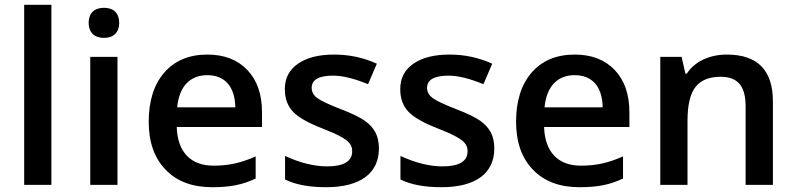

<svg xmlns="http://www.w3.org/2000/svg" viewBox="-20 -780 3358 810"><path d="M196.8 -759.8H82V0H196.8Z M475.6 -540H360.8V0H475.6ZM354 -683.1C354 -644 377.4 -620.1 418.9 -620.1C459.5 -620.1 482.9 -644 482.9 -683.1C482.9 -724.1 459.5 -747.1 418.9 -747.1C377.4 -747.1 354 -724.1 354 -683.1Z M875.5 9.8C949.2 9.8 1002.4 0 1058.6 -26.9V-120.1C995.6 -92.3 944.8 -81.1 880.9 -81.1C783.7 -81.1 729 -139.2 725.6 -244.1H1085.4V-306.2C1085.4 -381.8 1064.9 -441.4 1023.4 -484.9C981.9 -528.3 925.8 -549.8 854.5 -549.8C777.8 -549.8 717.3 -524.4 673.3 -474.1C629.4 -423.8 607.4 -354.5 607.4 -266.1C607.4 -180.2 631.3 -112.8 678.7 -64C726.1 -14.6 791.5 9.8 875.5 9.8ZM854.5 -462.9C927.2 -462.9 971.2 -416.5 972.7 -327.1H727.5C735.8 -415.5 781.7 -462.9 854.5 -462.9Z M1578.6 -153.8C1578.6 -179.7 1573.7 -202.1 1564 -221.2C1554.2 -239.7 1539.1 -256.3 1519 -270.5C1499 -284.7 1466.3 -300.8 1421.9 -317.9C1368.7 -338.4 1334.5 -354.5 1318.8 -366.2C1302.7 -377.9 1294.9 -392.1 1294.9 -409.2C1294.9 -443.8 1325.2 -460.9 1385.7 -460.9C1425.3 -460.9 1474.6 -448.7 1532.7 -424.8L1569.8 -511.2C1513.2 -537.1 1453.1 -549.8 1389.6 -549.8C1325.7 -549.8 1274.9 -537.1 1237.8 -511.7C1200.2 -485.8 1181.6 -450.2 1181.6 -403.8C1181.6 -365.2 1192.9 -334 1214.8 -310.1C1236.8 -286.1 1278.8 -261.7 1340.8 -237.8C1372.6 -225.6 1397.5 -214.4 1415.5 -204.6C1451.2 -185.1 1465.8 -169.4 1465.8 -142.1C1465.8 -99.6 1430.7 -78.1 1359.9 -78.1C1305.2 -78.1 1246.1 -92.8 1182.6 -122.1V-22.9C1226.1 -1 1284.2 9.8 1356 9.8C1499 9.8 1578.6 -48.3 1578.6 -153.8Z M2065.4 -153.8C2065.4 -179.7 2060.5 -202.1 2050.8 -221.2C2041 -239.7 2025.9 -256.3 2005.9 -270.5C1985.8 -284.7 1953.1 -300.8 1908.7 -317.9C1855.5 -338.4 1821.3 -354.5 1805.7 -366.2C1789.6 -377.9 1781.7 -392.1 1781.7 -409.2C1781.7 -443.8 1812 -460.9 1872.6 -460.9C1912.1 -460.9 1961.4 -448.7 2019.5 -424.8L2056.6 -511.2C2000 -537.1 1939.9 -549.8 1876.5 -549.8C1812.5 -549.8 1761.7 -537.1 1724.6 -511.7C1687 -485.8 1668.5 -450.2 1668.5 -403.8C1668.5 -365.2 1679.7 -334 1701.7 -310.1C1723.6 -286.1 1765.6 -261.7 1827.6 -237.8C1859.4 -225.6 1884.3 -214.4 1902.3 -204.6C1938 -185.1 1952.6 -169.4 1952.6 -142.1C1952.6 -99.6 1917.5 -78.1 1846.7 -78.1C1792 -78.1 1732.9 -92.8 1669.4 -122.1V-22.9C1712.9 -1 1771 9.8 1842.8 9.8C1985.8 9.8 2065.4 -48.3 2065.4 -153.8Z M2425.3 9.8C2499 9.8 2552.2 0 2608.4 -26.9V-120.1C2545.4 -92.3 2494.6 -81.1 2430.7 -81.1C2333.5 -81.1 2278.8 -139.2 2275.4 -244.1H2635.3V-306.2C2635.3 -381.8 2614.7 -441.4 2573.2 -484.9C2531.7 -528.3 2475.6 -549.8 2404.3 -549.8C2327.6 -549.8 2267.1 -524.4 2223.1 -474.1C2179.2 -423.8 2157.2 -354.5 2157.2 -266.1C2157.2 -180.2 2181.2 -112.8 2228.5 -64C2275.9 -14.6 2341.3 9.8 2425.3 9.8ZM2404.3 -462.9C2477.1 -462.9 2521 -416.5 2522.5 -327.1H2277.3C2285.6 -415.5 2331.5 -462.9 2404.3 -462.9Z M3240.7 -352.1C3240.7 -483.9 3175.8 -549.8 3046.4 -549.8C2973.6 -549.8 2910.2 -520.5 2877.4 -469.2H2871.6L2855.5 -540H2765.6V0H2880.4V-269C2880.4 -336.4 2891.6 -384.3 2914.1 -413.1C2936.5 -441.9 2972.2 -456.1 3020.5 -456.1C3093.3 -456.1 3125.5 -415.5 3125.5 -332V0H3240.7Z"/></svg>

Font: Sahel SemiBold
Style: Bold
Weight: 600
Foundry: Saber Rastikerdar (saber.rastikerdar@gmail.com)
Version: Version 3.4.0